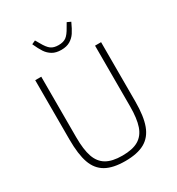

<svg xmlns="http://www.w3.org/2000/svg" viewBox="-214 -1042 1089 1184"><g transform="rotate(-30 330.5 -449.5)"><path d="M96 -275V-698H139V-267Q139 -179 157 -127Q175 -75 216.5 -50.5Q258 -26 330 -26Q403 -26 444.5 -50.5Q486 -75 504 -127Q522 -179 522 -267V-698H565V-275Q565 -171 542 -108.5Q519 -46 467.5 -17Q416 12 329 12Q242 12 191 -17Q140 -46 118 -108Q96 -170 96 -275ZM191 -899 217 -911 234 -882Q256 -842 276 -827.5Q296 -813 330 -813Q364 -813 384 -827.5Q404 -842 426 -882L443 -911L469 -899Q450 -857 434 -833Q418 -809 393 -794Q368 -779 330 -779Q292 -779 267 -794Q242 -809 226 -833Q210 -857 191 -899Z"/></g></svg>

Font: Anuphan ExtraLight
Style: Regular
Weight: 200
Designer: Cadson Demak
Version: Version 3.001